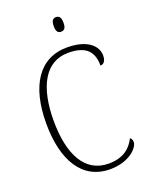

<svg xmlns="http://www.w3.org/2000/svg" viewBox="-167 -994 853 1090"><g transform="rotate(-20 259.5 -448.5)"><path d="M310 -819C328 -819 340 -828 340 -863C340 -897 328 -907 310 -907C293 -907 281 -897 281 -863C281 -828 293 -819 310 -819ZM306 10C424 10 483 -58 483 -89C483 -102 479 -112 470 -117C444 -65 399 -23 309 -23C164 -23 97 -157 97 -358C97 -560 165 -693 306 -693C419 -693 454 -641 454 -562C475 -562 488 -580 488 -611C488 -669 433 -724 310 -724C141 -724 52 -584 52 -358C52 -134 138 10 306 10Z"/></g></svg>

Font: Noto Serif Bengali SemiCondensed ExtraLight
Style: Regular
Weight: 200
Width: 4
Designer: Juan Bruce, Universal Thirst, Indian Type Foundry and the Monotype Design Team.
Foundry: Monotype Imaging Inc.
Version: Version 2.003